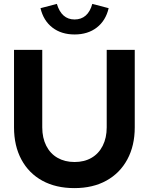

<svg xmlns="http://www.w3.org/2000/svg" viewBox="-20 -956 765 986"><path d="M362 10Q267 10 197.5 -28Q128 -66 90 -136.5Q52 -207 52 -302V-700H197V-302Q197 -248 217.5 -207.5Q238 -167 275.5 -145.5Q313 -124 363 -124Q413 -124 450 -145.5Q487 -167 507.5 -207.5Q528 -248 528 -302V-700H672V-302Q672 -208 634 -137.5Q596 -67 526.5 -28.5Q457 10 362 10ZM363 -779Q295 -779 249 -814.5Q203 -850 188 -914L272 -936Q296 -856 363 -856Q397 -856 420 -876Q443 -896 454 -936L538 -914Q523 -850 477 -814.5Q431 -779 363 -779Z"/></svg>

Font: Red Hat Display ExtraBold
Style: Regular
Weight: 800
Designer: Pentagram, MCKL
Foundry: Pentagram, MCKL
Version: Version 1.023